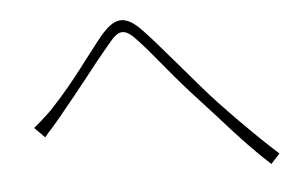

<svg xmlns="http://www.w3.org/2000/svg" viewBox="-44 -678 1088 689"><g transform="rotate(-5 500.0 -333.5)"><path d="M133 -312Q171 -352 202 -389.5Q233 -427 255.5 -456.5Q278 -486 284 -494Q327 -550 338 -563Q359 -588 377.5 -601Q396 -614 415 -614Q448 -614 489 -570Q522 -536 600 -444L685 -345Q729 -294 804 -218Q879 -142 939 -88L907 -53Q834 -119 732 -235L660 -314Q615 -362 549 -442Q500 -502 469 -535Q452 -554 439.5 -562.5Q427 -571 415 -571Q403 -571 391 -561.5Q379 -552 363 -532Q324 -486 272 -419Q223 -357 162 -283L133 -249Q121 -237 107 -219L70 -256Q92 -273 133 -312Z"/></g></svg>

Font: Merged Yaku Han JP ExtraLight
Style: Regular
Weight: 250
Designer: Ryoko NISHIZUKA 西塚涼子 (kana, bopomofo & ideographs); Paul D. Hunt (Latin, Greek & Cyrillic); Sandoll Communications 산돌커뮤니
Foundry: Adobe
Version: Version 2.004